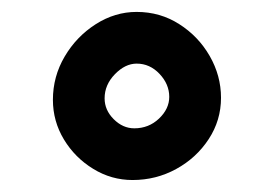

<svg xmlns="http://www.w3.org/2000/svg" viewBox="-20 -845 445 319"><path d="M347.2 -682.6Q347.2 -645 326.7 -613.8Q306.2 -582.5 272.7 -564.2Q239.3 -545.9 200.2 -545.9Q165 -545.9 134.8 -564.5Q104.5 -583 86.2 -613.3Q67.9 -643.6 67.9 -679.2Q67.9 -717.8 87.4 -751Q106.9 -784.2 138.9 -804.7Q170.9 -825.2 207 -825.2Q246.1 -825.2 277.8 -804.9Q309.6 -784.7 328.4 -752Q347.2 -719.2 347.2 -682.6ZM261.2 -684.1Q261.2 -705.1 245.1 -722.2Q229 -739.3 207 -739.3Q188 -739.3 170.9 -721.7Q153.8 -704.1 153.8 -681.6Q153.8 -662.1 168.9 -647Q184.1 -631.8 203.1 -631.8Q227.1 -631.8 244.1 -647.9Q261.2 -664.1 261.2 -684.1Z"/></svg>

Font: Mikhak-FD ExtraBold
Style: Regular
Weight: 800
Designer: Amin Abedi
Version: Version 3.2